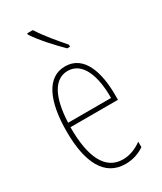

<svg xmlns="http://www.w3.org/2000/svg" viewBox="-195 -834 770 914"><g transform="rotate(-30 190.0 -376.5)"><path d="M149 -763H118V-756C151 -705 209 -644 247 -606H263V-617C224 -663 184 -708 149 -763ZM195 -537C94 -537 47 -429 47 -264C47 -94 99 10 214 10C255 10 290 -3 318 -22V-52C283 -27 249 -15 214 -15C119 -15 72 -106 73 -273H334V-301C334 -421 300 -537 195 -537ZM195 -512C278 -512 311 -414 310 -297H74C80 -442 125 -512 195 -512Z"/></g></svg>

Font: Noto Sans Gurmukhi UI ExtraCondensed Thin
Style: Regular
Weight: 100
Width: 2
Designer: Jelle Bosma - Monotype Design Team
Foundry: Monotype Imaging Inc.
Version: Version 2.004